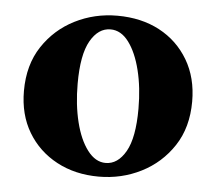

<svg xmlns="http://www.w3.org/2000/svg" viewBox="-42 -521 654 581"><g transform="rotate(5 285.0 -230.0)"><path d="M292 -475Q365 -475 420.5 -445.5Q476 -416 508 -362Q540 -308 540 -236Q540 -157 503 -101Q466 -45 406.5 -15Q347 15 278 15Q206 15 150 -15Q94 -45 62 -98.5Q30 -152 30 -224Q30 -303 67 -359Q104 -415 163.5 -445Q223 -475 292 -475ZM295 -28Q332 -28 356 -70Q380 -112 380 -200Q380 -264 367 -316.5Q354 -369 330.5 -400.5Q307 -432 275 -432Q238 -432 214 -390Q190 -348 190 -260Q190 -196 203 -143.5Q216 -91 240 -59.5Q264 -28 295 -28Z"/></g></svg>

Font: Bona Nova
Style: Bold
Weight: 700
Designer: Mateusz Machalski
Foundry: Capitalics
Version: Version 4.001; ttfautohint (v1.8.3)